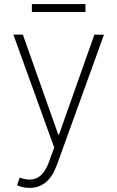

<svg xmlns="http://www.w3.org/2000/svg" viewBox="-20 -715 574 940"><path d="M124.6 204.9Q91.6 204.9 63.6 192.1L76.3 154.5Q126.8 173.3 162.5 155.5Q198.2 137.8 220.5 75.6L245.4 7.5L45.5 -545.5H92L265.3 -55.8H268.8L442.1 -545.5L489 -545.1L258.5 92.7Q218 204.9 124.6 204.9ZM398.4 -695V-656.2H136V-695Z"/></svg>

Font: Inter Extra Light BETA
Style: Regular
Weight: 200
Designer: Rasmus Andersson
Foundry: rsms
Version: Version 3.011;git-f93a4a705